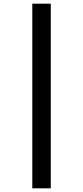

<svg xmlns="http://www.w3.org/2000/svg" viewBox="-20 -786 451 1040"><path d="M155 -766H255V234H155Z"/></svg>

Font: Noto Sans Thai ExtCond SemBd
Style: Regular
Weight: 600
Width: 2
Designer: Monotype Design Team
Foundry: Monotype Imaging Inc.
Version: Version 2.002; ttfautohint (v1.8.4.7-5d5b)